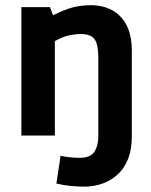

<svg xmlns="http://www.w3.org/2000/svg" viewBox="-20 -518 578 734"><path d="M302.8 195.5Q279.6 195.5 252 193Q224.4 190.6 195.6 183.8L211.6 77.5Q229.5 81.7 249.5 83.5Q269.4 85.3 284.5 85.3Q325.8 85.3 340.9 62.1Q355.9 39 355.9 2.2V-298.4Q355.9 -347.6 341.7 -367.8Q327.5 -387.9 288.6 -387.9Q268.3 -387.9 244.5 -383Q220.6 -378 189.7 -360.8V0H61.8V-490.8H170.8L182.9 -459.5Q226.3 -481.3 258 -489.7Q289.8 -498.1 327.7 -498.1Q372.6 -498.1 407.9 -479.4Q443.1 -460.7 463.5 -422.2Q483.9 -383.6 483.9 -323.7V3Q483.9 56.1 468.1 93Q452.4 129.9 426.1 152.4Q399.7 175 367.6 185.2Q335.4 195.5 302.8 195.5Z"/></svg>

Font: Anaheim
Style: Regular
Weight: 400
Designer: Vernon Adams
Foundry: Vernon Adams
Version: Version 2.001